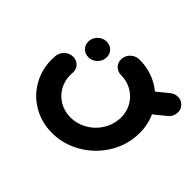

<svg xmlns="http://www.w3.org/2000/svg" viewBox="-121 -704 887 887"><g transform="rotate(45 322.0 -261.0)"><path d="M119.6 -413.3Q119.6 -429.6 128 -443.5Q136.3 -457.4 150.4 -465.6Q164.4 -473.7 180.4 -473.7Q202.2 -473.7 216.9 -459.1Q231.5 -444.4 231.5 -423Q231.5 -406.7 223.1 -392.8Q214.8 -378.9 200.7 -370.7Q186.7 -362.6 170.7 -362.6Q148.9 -362.6 134.3 -377.2Q119.6 -391.9 119.6 -413.3ZM284.8 -461.9Q284.8 -478.1 293.1 -492Q301.5 -505.9 315.6 -514.1Q329.6 -522.2 345.6 -522.2Q413 -522.2 468.1 -490.6Q523.3 -458.9 555 -404.1Q586.7 -349.3 586.7 -283Q586.7 -271.5 585.6 -259.3Q579.3 -187.8 538.7 -127.4Q498.1 -67 434.6 -31.7Q371.1 3.7 299.6 3.7Q231.9 3.7 176.7 -28Q121.5 -59.6 90 -114.6Q58.5 -169.6 58.5 -235.9Q58.5 -247.8 59.6 -259.3Q61.1 -274.4 69.6 -287.2Q78.1 -300 91.5 -307.4Q104.8 -314.8 120 -314.8Q135.2 -314.8 147.4 -307.4Q159.6 -300 165.9 -287.2Q172.2 -274.4 170.7 -259.3Q170 -250.4 170 -245.6Q170 -207.4 188.1 -175.7Q206.3 -144.1 238.1 -125.7Q270 -107.4 309.3 -107.4Q350.7 -107.4 387.4 -127.8Q424.1 -148.1 447.4 -183Q470.7 -217.8 474.4 -259.3Q475.2 -268.1 475.2 -273Q475.2 -311.1 457 -342.8Q438.9 -374.4 407 -392.8Q375.2 -411.1 335.9 -411.1Q314.1 -411.1 299.4 -425.7Q284.8 -440.4 284.8 -461.9ZM535.9 -376.3Q514.1 -376.3 499.4 -390.9Q484.8 -405.6 484.8 -427Q484.8 -440.7 490.9 -453Q497 -465.2 507.4 -473.3L555.2 -512.2Q571.5 -526.3 593 -526.3Q614.8 -526.3 629.4 -511.7Q644.1 -497 644.1 -475.6Q644.1 -461.9 638 -449.6Q631.9 -437.4 621.5 -429.3L573.7 -390.4Q557.4 -376.3 535.9 -376.3Z"/></g></svg>

Font: 26F Galaxy Sans Black
Style: Italic
Weight: 900
Italic angle: -5°
Designer: C₂₉H₂₅N₃O₅
Version: Version 1.200